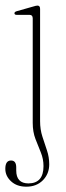

<svg xmlns="http://www.w3.org/2000/svg" viewBox="-30 -450 242 704"><path d="M117 -6Q117 25 125.5 51Q134 77 142.2 101.5Q150.5 126 150.5 152.5Q150.5 187.5 127.2 211Q104 234.5 66.5 234.5Q32 234.5 10.8 215Q-10.5 195.5 -10.5 169Q-10.5 138.5 10.5 138.5Q29.5 138.5 29.5 164V175Q29.5 222.5 74.5 222.5Q129.5 222 129.5 159Q129.5 133 119.8 109.2Q110 85.5 100 59.5Q90 33.5 90 0.5V-382.5Q90 -395.5 78.5 -395.5H31.5Q23 -395.5 23 -401.5Q23 -406.5 31.5 -409L91.5 -426Q102.5 -429.5 107.5 -429.5Q117 -429.5 117 -417.5Z"/></svg>

Font: Fraunces 144pt Soft Thin
Style: Regular
Weight: 100
Version: Version 1.000;[0bf87f6ff]